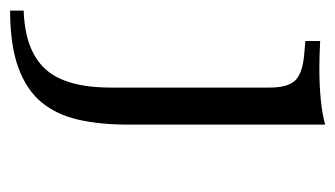

<svg xmlns="http://www.w3.org/2000/svg" viewBox="-190 -304 657 376"><g transform="rotate(90 138.0 -115.5)"><path d="M121 -206.5V-315.3Q121 -350.8 107.3 -365.3Q93.5 -379.8 57.3 -383.1L29.8 -385.5V-414.5Q45.2 -413.7 57.7 -413.3Q70.2 -412.9 83.9 -412.9Q116.9 -412.9 144.8 -415.7Q172.6 -418.5 193.5 -424.2V-414.5V-206.5ZM-29.8 192.7V166.1Q47.6 163.7 84.3 124.2Q121 84.7 121 -4.8V-206.5H193.5V-36.3Q193.5 16.1 183.9 58.9Q174.2 101.6 150 131Q125.8 160.5 81.9 176.6Q37.9 192.7 -29.8 192.7Z"/></g></svg>

Font: Playfair 5pt SemiExpanded Light Light
Style: Regular
Weight: 300
Version: Version 2.203